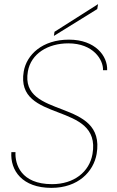

<svg xmlns="http://www.w3.org/2000/svg" viewBox="-20 -903 568 930"><path d="M229 7C359 7 433 -72 448 -157C495 -432 74 -322 115 -557C130 -643 212 -693 311 -693C432 -693 481 -613 479 -563H499C502 -631 442 -711 314 -711C185 -711 109 -638 95 -557C52 -303 473 -415 428 -157C413 -70 338 -11 232 -11C81 -11 52 -108 55 -166H35C29 -77 88 7 229 7ZM244 -749 241 -729 451 -859 455 -883Z"/></svg>

Font: Poppins Devanagari Thin
Style: Italic
Weight: 100
Italic angle: -10°
Designer: Ninad Kale (Devanagari), Jonny Pinhorn (Latin)
Foundry: Indian Type Foundry
Version: 4.005